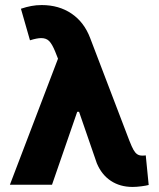

<svg xmlns="http://www.w3.org/2000/svg" viewBox="-20 -737 633 766"><path d="M366.2 -85.9 295.4 -291H288.1L187.5 0H19.5L211.4 -502.9L200.2 -531.2Q188 -561 176.3 -573Q164.6 -585 144.5 -585Q127.4 -585 99.6 -576.2L63.5 -702.1Q85.4 -709.5 105 -713.1Q124.5 -716.8 146.5 -716.8Q215.3 -716.8 265.6 -682.6Q315.9 -648.4 339.8 -585L496.1 -175.8Q505.9 -150.9 512.7 -138.9Q519.5 -127 527.6 -121.6Q535.6 -116.2 547.9 -116.2Q557.6 -116.2 561.5 -117.2L573.2 1Q562.5 3.9 543.7 6.3Q524.9 8.8 508.8 8.8Q459 8.8 422.1 -15.6Q385.3 -40 366.2 -85.9Z"/></svg>

Font: Pretendard JP ExtraBold
Style: Regular
Weight: 800
Designer: Base glyphs from Inter by Rasmus Andersson; Hangeul glyphs from Noto Sans CJK(Source Han Sans) by Jang Soo-young and Kan
Foundry: Kil Hyung-jin
Version: Version 1.309